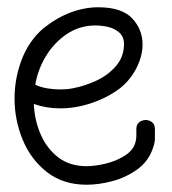

<svg xmlns="http://www.w3.org/2000/svg" viewBox="-20 -499 474 528"><path d="M218 9Q154 9 109.5 -25.5Q65 -60 42.5 -114.5Q20 -169 20 -228Q20 -283 39.5 -334.5Q59 -386 99 -421Q137 -451 175 -465Q213 -479 250 -479Q315 -479 343.5 -448.5Q372 -418 372 -377Q372 -343 353.5 -308.5Q335 -274 303 -251Q270 -228 228.5 -214.5Q187 -201 145 -201Q108 -201 73 -213Q75 -168 92 -129Q109 -90 140.5 -66Q172 -42 218 -42Q241 -42 270.5 -49Q300 -56 324 -71.5Q348 -87 353 -110Q355 -117 355 -127Q355 -137 355 -144Q355 -157 363 -163Q371 -169 381 -169Q390 -169 398 -163Q406 -157 406 -144Q406 -130 406 -118.5Q406 -107 401 -93Q389 -56 358 -33.5Q327 -11 289.5 -1Q252 9 218 9ZM146 -253Q164 -253 179 -256Q212 -262 244.5 -277Q277 -292 299 -317.5Q321 -343 321 -378Q321 -400 305 -412Q289 -424 267 -427Q261 -428 255 -428.5Q249 -429 243 -429Q199 -429 164 -405.5Q129 -382 106.5 -345Q84 -308 77 -266Q92 -259 110 -256Q128 -253 146 -253Z"/></svg>

Font: Twinkle Star
Style: Regular
Weight: 400
Designer: Robert E. Leuschke
Foundry: Robert E. Leuschke
Version: Version 2.010; ttfautohint (v1.8.3)